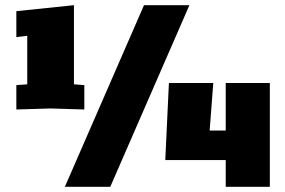

<svg xmlns="http://www.w3.org/2000/svg" viewBox="-20 -720 1100 740"><path d="M43 -298V-392L85 -395V-582L43 -577V-677L265 -700V-395L305 -392V-298L174 -302ZM230 0 535 -700H710L405 0ZM617 -103 631 -400H802L788 -217H850V-400H1020V0H850V-103Z"/></svg>

Font: Tektur Black
Style: Regular
Weight: 900
Designer: Adam Jagosz
Foundry: Adam Jagosz
Version: Version 1.005;gftools[0.9.30]